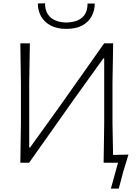

<svg xmlns="http://www.w3.org/2000/svg" viewBox="-20 -972 815 1147"><path d="M376.5 -799.5Q319.5 -799.5 281.5 -820.2Q243.5 -841 224.8 -875.5Q206 -910 206 -951L249 -952.5Q249 -897.5 281.8 -868.2Q314.5 -839 376.5 -837.5Q503 -841 503 -951H546Q546 -910 527.8 -875.5Q509.5 -841 472 -820.2Q434.5 -799.5 376.5 -799.5ZM101.5 0Q102.5 -60 103.2 -115.8Q104 -171.5 105 -237V-475Q104 -541 103.2 -596.8Q102.5 -652.5 101.5 -713H158.5Q157.5 -652.5 156.5 -596.8Q155.5 -541 154.5 -475V-90.5H159.5L336 -336Q399.5 -425.5 466 -519.8Q532.5 -614 602 -713H656Q655 -652.5 654 -596.8Q653 -541 652 -475V-237Q653 -184.5 653.8 -138.8Q654.5 -93 655.5 -46.5Q679 -47 703.5 -47.5Q728 -48 747.5 -48.5Q739 -20 731 5.8Q723 31.5 715.5 56Q709 81.5 702.5 106Q696 130.5 689.5 154.5H642.5L685 0H599Q600 -60.5 600.8 -116.2Q601.5 -172 602.5 -237.5V-623.5H597.5L421.5 -378.5Q342.5 -267 277.8 -175Q213 -83 154 0Z"/></svg>

Font: Commissioner Loud ExtraLight
Style: Regular
Weight: 200
Designer: Kostas Bartsokas
Foundry: Kostas Bartsokas
Version: Version 1.000; ttfautohint (v1.8.3)